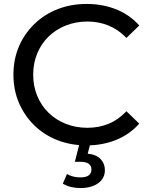

<svg xmlns="http://www.w3.org/2000/svg" viewBox="-20 -728 753 972"><path d="M418 8Q338 8 270.5 -18.5Q203 -45 153.5 -93.5Q104 -142 76 -207Q48 -272 48 -350Q48 -428 76 -493Q104 -558 154 -606.5Q204 -655 271.5 -681.5Q339 -708 419 -708Q500 -708 568.5 -680.5Q637 -653 685 -599L620 -536Q580 -578 530 -598.5Q480 -619 423 -619Q364 -619 313.5 -599Q263 -579 226 -543Q189 -507 168.5 -457.5Q148 -408 148 -350Q148 -292 168.5 -242.5Q189 -193 226 -157Q263 -121 313.5 -101Q364 -81 423 -81Q480 -81 530 -101.5Q580 -122 620 -165L685 -102Q637 -48 568.5 -20Q500 8 418 8ZM387 224Q361 224 339 218.5Q317 213 298 202L319 153Q335 162 351.5 166Q368 170 387 170Q416 170 429.5 159.5Q443 149 443 130Q443 112 429.5 101.5Q416 91 386 91H359L384 -7H439L424 50Q467 54 489 77Q511 100 511 133Q511 175 477 199.5Q443 224 387 224Z"/></svg>

Font: Montserrat Thin Medium
Style: Regular
Weight: 500
Version: Version 9.000